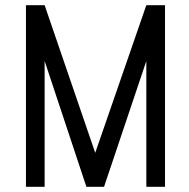

<svg xmlns="http://www.w3.org/2000/svg" viewBox="-20 -720 727 740"><path d="M616 0V-700H544L347 -131L152 -700H80V0H152V-485L313 0H381L544 -485V0Z"/></svg>

Font: Advent Pro
Style: Medium
Weight: 500
Designer: Andreas Kalpakidis
Foundry: Andreas Kalpakidis
Version: Version 2.002 2008